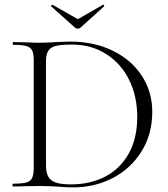

<svg xmlns="http://www.w3.org/2000/svg" viewBox="-20 -807 728 831"><path d="M232 1Q218 0 197.5 -1Q177 -2 152 -2L86 -1Q68 0 36 0Q34 0 34 -6Q34 -12 36 -12Q75 -12 93.5 -17Q112 -22 119 -36.5Q126 -51 126 -81V-544Q126 -574 119.5 -588Q113 -602 94.5 -607.5Q76 -613 37 -613Q35 -613 35 -619Q35 -625 37 -625L86 -624Q128 -622 152 -622Q187 -622 223 -625Q267 -627 283 -627Q388 -627 469 -587Q550 -547 594.5 -478Q639 -409 639 -323Q639 -226 592.5 -151.5Q546 -77 468 -36.5Q390 4 297 4Q268 4 232 1ZM574 -301Q574 -389 539.5 -460Q505 -531 440.5 -572.5Q376 -614 292 -614Q248 -614 224.5 -609Q201 -604 190 -588.5Q179 -573 179 -542V-92Q179 -62 188 -44Q197 -26 220 -17.5Q243 -9 287 -9Q371 -9 436 -43Q501 -77 537.5 -143Q574 -209 574 -301ZM202 -779 201 -781Q201 -783 204 -785Q207 -787 208 -786L317 -724L425 -786L427 -787Q429 -787 430.5 -783.5Q432 -780 430 -779L328 -687Q324 -683 317 -683Q309 -683 305 -687Z"/></svg>

Font: Cormorant Infant Light
Style: Regular
Weight: 300
Designer: Christian Thalmann (Catharsis Fonts)
Version: Version 3.000